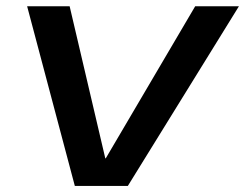

<svg xmlns="http://www.w3.org/2000/svg" viewBox="-20 -610 804 630"><path d="M225.5 0H399.5L764 -589.5H620.5L327 -90.5H325.5L208.5 -589.5H69Z"/></svg>

Font: Anybody Expanded Medium
Style: Italic
Weight: 500
Width: 7
Italic angle: -10°
Version: Version 1.113;gftools[0.9.25]